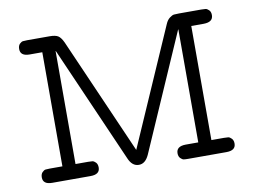

<svg xmlns="http://www.w3.org/2000/svg" viewBox="-69 -711 1071 810"><g transform="rotate(-10 466.5 -305.5)"><path d="M53.2 -29.8Q53.2 -43.9 60.5 -51.5Q67.9 -59.1 74.5 -60.1Q81.1 -61 92.8 -61H147V-549.8H92.8Q53.2 -549.8 53.2 -579.6Q53.2 -594.2 60.5 -601.6Q67.9 -608.9 74.5 -609.9Q81.1 -610.8 92.8 -610.8H189Q213.9 -610.8 225.3 -603.5Q236.8 -596.2 247.1 -574.2L465.8 -75.2L685.1 -576.2Q691.9 -592.3 702.9 -600.6Q713.9 -608.9 721.4 -609.9Q729 -610.8 743.2 -610.8H838.9Q851.1 -610.8 857.4 -609.9Q863.8 -608.9 871.3 -601.6Q878.9 -594.2 878.9 -580.1Q878.9 -550.3 838.9 -549.8H785.2V-61H838.9Q851.1 -61 857.4 -60.1Q863.8 -59.1 871.3 -51.5Q878.9 -43.9 878.9 -29.8Q878.9 0 838.9 0H674.8Q662.6 0 656.2 -1Q649.9 -2 642.3 -9.5Q634.8 -17.1 634.8 -30.8Q634.8 -60.5 674.8 -61H729V-544.9H728L509.8 -45.9Q493.7 -11.2 466.8 -11.2Q466.3 -11.2 465.8 -11.2Q437 -11.2 421.9 -47.9L204.1 -544.9H203.1V-61H256.8Q269 -61 275.6 -60.1Q282.2 -59.1 289.6 -51.5Q296.9 -43.9 296.9 -29.8Q296.9 0 256.8 0H92.8Q53.2 0 53.2 -29.8Z"/></g></svg>

Font: CMU Typewriter Text Variable Width
Style: Medium
Weight: 500
Version: Version 0.7.0